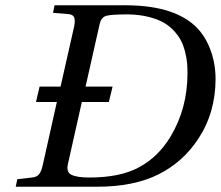

<svg xmlns="http://www.w3.org/2000/svg" viewBox="-20 -712 842 732"><path d="M40 0 45.9 -28.8 102.1 -35.2Q119.6 -36.6 128.7 -47.4Q137.7 -58.1 143.1 -83L196.8 -323.2H117.2L130.9 -381.8H210.9L262.2 -608.9Q267.6 -633.8 262.9 -645.3Q258.3 -656.7 241.2 -658.2L182.1 -663.1L188 -691.9H457Q630.4 -691.9 715.8 -620.1Q757.3 -585 779.5 -529.3Q801.8 -473.6 801.8 -411.1Q801.8 -281.7 734.9 -181.2Q677.7 -94.2 584 -47.1Q490.2 0 347.2 0ZM320.8 -35.2Q439 -35.2 511.5 -75Q584 -114.7 629.9 -190.9Q694.8 -298.3 694.8 -433.1Q694.8 -453.1 693.4 -470.7Q691.9 -488.3 686.3 -511.7Q680.7 -535.2 671.6 -554Q662.6 -572.8 645.3 -592.3Q627.9 -611.8 605 -625.2Q582 -638.7 547.1 -647.5Q512.2 -656.2 469.2 -657.2Q402.8 -657.2 384.3 -651.4Q365.7 -645.5 359.9 -620.1L306.2 -381.8H409.2L395 -323.2H292L238.8 -85.9Q231.9 -55.7 252.9 -45.4Q273.9 -35.2 320.8 -35.2Z"/></svg>

Font: Linguistics Pro
Style: Italic
Weight: 400
Italic angle: -12°
Designer: Stefan Peev, Context Ltd
Foundry: Stefan Peev, Context Ltd
Version: Version 001.000